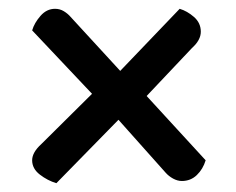

<svg xmlns="http://www.w3.org/2000/svg" viewBox="-20 -506 537 436"><path d="M313 -288 447 -142Q441 -122 427 -108.5Q413 -95 393 -95Q383 -95 373 -100.5Q363 -106 356 -114L249 -234L108 -90Q88 -96 70.5 -109.5Q53 -123 53 -142Q53 -160 74 -179L189 -293L53 -437Q58 -454 72 -470Q86 -486 105 -486Q116 -486 125 -480.5Q134 -475 140 -468L253 -345L388 -486Q405 -481 420.5 -467.5Q436 -454 436 -434Q436 -415 416 -397Z"/></svg>

Font: Baloo 2 Medium
Style: Regular
Weight: 500
Designer: Sarang Kulkarni and Ek Type
Foundry: Ek Type
Version: Version 1.640;hotconv 1.0.111;makeotfexe 2.5.65597; ttfautoh